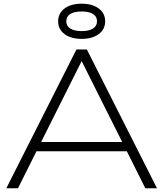

<svg xmlns="http://www.w3.org/2000/svg" viewBox="-20 -1017 882 1037"><path d="M449 -750 828 0H765L665 -200H177L77 0H14L393 -750ZM202 -250H640L421 -687ZM421 -807Q363 -807 328.5 -833Q294 -859 294 -902Q294 -945 328.5 -971Q363 -997 421 -997Q479 -997 513.5 -971Q548 -945 548 -902Q548 -859 513.5 -833Q479 -807 421 -807ZM421 -849Q461 -849 482.5 -863Q504 -877 504 -902Q504 -928 482.5 -941.5Q461 -955 421 -955Q381 -955 359.5 -941.5Q338 -928 338 -902Q338 -877 359.5 -863Q381 -849 421 -849Z"/></svg>

Font: Bounded
Style: Regular
Weight: 200
Designer: Vlad Churkin
Version: Version 1.0